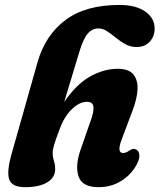

<svg xmlns="http://www.w3.org/2000/svg" viewBox="-20 -745 645 776"><path d="M219 -217.5Q205 -180.5 199 -161Q193 -141.5 193 -126.5Q193 -109.5 198 -94.8Q203 -80 203 -61Q203 -27.5 170.8 -8Q138.5 11.5 82 11.5Q28 11.5 17.2 -19.8Q6.5 -51 27 -123.5L132 -494.5Q163.5 -603.5 244.8 -664.2Q326 -725 462.5 -725Q529 -725 567 -698.5Q605 -672 605 -629.5Q605 -598.5 585.5 -576.8Q566 -555 532 -555Q507.5 -555 487 -566.2Q466.5 -577.5 448.2 -592.5Q430 -607.5 412.8 -618.8Q395.5 -630 378 -630Q352.5 -630 334.5 -609Q316.5 -588 300.5 -535L239.5 -333Q288.5 -404.5 344.2 -435.8Q400 -467 456 -467Q500 -467 518.8 -444.5Q537.5 -422 535.8 -383.8Q534 -345.5 515.5 -297.5L472 -182Q451 -126.5 477.5 -126.5Q489.5 -126.5 505 -138Q519.5 -147 529.5 -141Q540.5 -136.5 543 -120.8Q545.5 -105 532.5 -80Q510.5 -39 470 -13.8Q429.5 11.5 378.5 11.5Q312.5 11.5 297.8 -31.2Q283 -74 305 -138L349.5 -266Q360.5 -298.5 357.2 -316Q354 -333.5 331 -333.5Q301 -333.5 269.8 -303.2Q238.5 -273 219 -217.5Z"/></svg>

Font: Fraunces 72pt SuperSoft
Style: Bold Italic
Weight: 700
Italic angle: -16°
Version: Version 1.000;[0bf87f6ff]